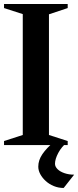

<svg xmlns="http://www.w3.org/2000/svg" viewBox="-21 -720 388 953"><path d="M-1 0V-20L92 -50V-650L-1 -680V-700H315V-680L222 -649V-50L315 -20V0ZM295 213Q269 213 246 203.5Q223 194 206 178.5Q189 163 179 144.5Q169 126 169 107Q169 75 189.5 45Q210 15 247 -16H314Q284 9 268 39.5Q252 70 252 93Q252 107 264.5 119.5Q277 132 299 139.5Q321 147 347 147Z"/></svg>

Font: Wittgenstein SemiBold
Style: Regular
Weight: 600
Designer: Jörg Drees
Foundry: Jörg Drees
Version: Version 1.500